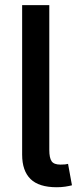

<svg xmlns="http://www.w3.org/2000/svg" viewBox="-20 -748 319 770"><path d="M207.5 2.9Q136.2 2.9 102.5 -30Q68.8 -63 68.8 -127.9V-727.5H177.7V-147Q177.7 -114.7 187 -101.3Q196.3 -87.9 222.2 -87.9Q233.9 -87.9 240.7 -88.6Q247.6 -89.4 252.9 -90.8L268.6 -4.9Q257.8 -2 241.7 0.5Q225.6 2.9 207.5 2.9Z"/></svg>

Font: V-Inter
Style: Medium-500
Weight: 500
Designer: Rasmus Andersson
Foundry: rsms
Version: Version 4.000;git-4146feb